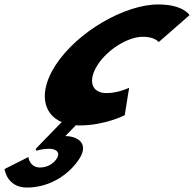

<svg xmlns="http://www.w3.org/2000/svg" viewBox="-61 -548 871 862"><path d="M98.6 121 103.4 129C103.4 129 124.3 120 160.3 120C188.3 120 213.2 134 193.1 165C180.8 184 154.9 204 117.9 204C71.9 204 66.3 157 66.3 157L-40.7 211C-40.7 211 -30.4 294 59.6 294C170.6 294 254.3 228 295.1 165C339.8 96 287.2 63 232.2 63L279.9 14C285.3 15 291.3 15 297.3 15C411.3 15 499.1 -31 499.1 -31L518.8 -154C518.8 -154 470.2 -130 417.2 -130C350.2 -130 331.5 -186 377.5 -257C422.8 -327 514.1 -383 581.1 -383C634.1 -383 651.5 -359 651.5 -359L789.9 -480C789.9 -480 763 -528 649 -528C500 -528 286 -406 188.2 -255C111.1 -136 131.3 -36 216 0Z"/></svg>

Font: Hussar
Style: BdWodka
Weight: 700
Foundry: Cannot Into Space Fonts
Version: Version 2.00